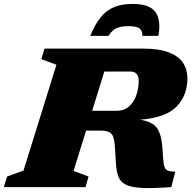

<svg xmlns="http://www.w3.org/2000/svg" viewBox="-50 -955 985 980"><path d="M325.5 -82.5 402 -54 386.5 0H-30.5L-14 -54L70 -84.5L238 -624.5L161 -653L177 -707H677Q761 -707 811.2 -687.8Q861.5 -668.5 884 -634.5Q906.5 -600.5 906.5 -555.5Q906.5 -467.5 851 -410.8Q795.5 -354 664.5 -344Q728.5 -334 751.2 -301.2Q774 -268.5 778.5 -205L782.5 -148.5Q784.5 -118.5 789.5 -103.8Q794.5 -89 807.2 -84Q820 -79 844.5 -79L824.5 0Q730 7 674.5 4.2Q619 1.5 591.2 -13Q563.5 -27.5 553.8 -54.8Q544 -82 541.5 -124L537.5 -192Q535.5 -228.5 530.2 -249.5Q525 -270.5 509.2 -279.5Q493.5 -288.5 459 -288.5H389.5ZM543 -389.5Q585 -389.5 610.2 -413.2Q635.5 -437 646.8 -472.2Q658 -507.5 658 -542Q658 -590 614 -590H482.5L420.5 -389.5ZM605.5 -821.5Q565 -821.5 542.8 -810.2Q520.5 -799 504 -772H410.5Q436 -833.5 465.8 -869Q495.5 -904.5 534.8 -919.8Q574 -935 627.5 -935Q713.5 -935 743.2 -893.5Q773 -852 758.5 -772H677Q677 -799 661.8 -810.2Q646.5 -821.5 605.5 -821.5Z"/></svg>

Font: Newsreader Caption ExtraBold
Style: Italic
Weight: 800
Italic angle: -17°
Designer: Hugues Gentile
Foundry: Production Type
Version: Version 1.001